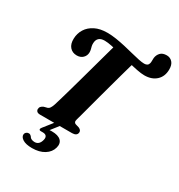

<svg xmlns="http://www.w3.org/2000/svg" viewBox="-228 -933 1219 1309"><g transform="rotate(30 381.5 -278.0)"><path d="M273 -713.5Q306 -713.5 342.8 -707.8Q379.5 -702 416.8 -693.5Q454 -685 487.8 -676.2Q521.5 -667.5 549 -661.8Q576.5 -656 594 -656Q608.5 -656 617.2 -662Q626 -668 629 -680.5Q631 -689 630.8 -699.2Q630.5 -709.5 631.5 -722.5Q635 -748 651.5 -765.2Q668 -782.5 700.5 -782.5Q727.5 -782.5 745.2 -763Q763 -743.5 762.5 -706Q762 -651.5 727.2 -619.5Q692.5 -587.5 634.5 -587.5Q610.5 -587.5 575 -594.5Q539.5 -601.5 498.8 -612Q458 -622.5 417.5 -632.8Q377 -643 342.2 -650.2Q307.5 -657.5 284 -657.5Q253.5 -657.5 238.8 -643.2Q224 -629 223.5 -602.5Q223 -590 225.5 -579.8Q228 -569.5 230.8 -559.2Q233.5 -549 233.5 -535.5Q233 -510 215 -492.2Q197 -474.5 167.5 -474.5Q133 -474.5 112.2 -498.2Q91.5 -522 93 -564Q94 -605.5 115.2 -639.5Q136.5 -673.5 176.2 -693.5Q216 -713.5 273 -713.5ZM387 -98.5Q382.5 -83 385.5 -75.5Q388.5 -68 397 -65L425.5 -56.5Q446.5 -47 446 -30.5Q445.5 -15 434.5 -7.5Q423.5 0 405.5 0H155Q136.5 0 128.8 -7.2Q121 -14.5 121 -26Q121.5 -38.5 128.8 -46.2Q136 -54 147.5 -59L176 -66.5Q184.5 -69 191.5 -79.2Q198.5 -89.5 205.5 -109.5Q211 -126.5 221.2 -161.5Q231.5 -196.5 244.5 -242.5Q257.5 -288.5 272 -340.5Q286.5 -392.5 300.8 -444.5Q315 -496.5 327.8 -542.5Q340.5 -588.5 350.2 -623.5Q360 -658.5 365 -675.5L537.5 -642.5Q531 -624 521 -589Q511 -554 498.5 -508.8Q486 -463.5 472.2 -413Q458.5 -362.5 445 -313Q431.5 -263.5 420 -220Q408.5 -176.5 399.8 -144.5Q391 -112.5 387 -98.5ZM270 -6.5H313.5L253.5 70L226 63Q237.5 60.5 249.8 59.2Q262 58 280.5 58Q330.5 58 352.2 79.2Q374 100.5 364 137.5Q353.5 177 315.2 201Q277 225 219 225Q170.5 225 145.2 208.8Q120 192.5 123 170.5Q125 160.5 132.8 154.5Q140.5 148.5 149 148.5Q156.5 147.5 161.8 150.5Q167 153.5 171 157.5Q178 170 188.8 175.2Q199.5 180.5 214 180.5Q250.5 180.5 261.5 136Q266.5 116.5 258.5 105.8Q250.5 95 229.5 95H215Q202.5 95 201.5 87.8Q200.5 80.5 209 70.5Z"/></g></svg>

Font: Fraunces
Style: Bold Italic
Weight: 700
Italic angle: -16°
Version: Version 1.000;[b76b70a41]